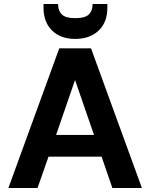

<svg xmlns="http://www.w3.org/2000/svg" viewBox="-20 -942 753 962"><path d="M22 0 277 -700H436L691 0H543L489 -157H223L168 0ZM356 -541 261 -266H451ZM357 -747Q284 -747 241 -789Q198 -831 198 -904V-922H271Q271 -888 290 -869.5Q309 -851 357 -851Q406 -851 425 -869.5Q444 -888 444 -922H518V-904Q518 -830 474 -788.5Q430 -747 357 -747Z"/></svg>

Font: DM Sans ExtraBold
Style: Regular
Weight: 800
Designer: Colophon Foundry, Jonny Pinhorn
Foundry: Colophon Foundry
Version: Version 4.004; ttfautohint (v1.8.4.7-5d5b)